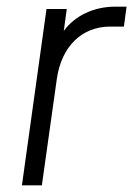

<svg xmlns="http://www.w3.org/2000/svg" viewBox="-20 -558 401 578"><path d="M46 0H106L151 -320C165 -418 226 -478 312 -478H353L361 -538H328C262 -538 206 -511 172 -465L181 -531H120Z"/></svg>

Font: Mluvka Light
Style: Italic
Weight: 300
Italic angle: -8°
Designer: Modified by Jiří Krblich, Original typeface by Gumpita Rahayu
Foundry: Gumpita Rahayu & Jiří Krblich
Version: Version 2.000;Glyphs 3.1.1 (3134)